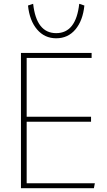

<svg xmlns="http://www.w3.org/2000/svg" viewBox="-20 -988 561 1008"><path d="M461 -684H120V-375H458V-349H120V-26H478L473 0H90V-710H461ZM396 -968 423 -959Q415 -880 376 -833.5Q337 -787 275 -787Q214 -787 174.5 -833.5Q135 -880 127 -959L154 -968Q171 -814 275 -814Q379 -814 396 -968Z"/></svg>

Font: Livvic Thin
Style: Regular
Weight: 250
Designer: Jacques Le Bailly, Baron von Fonthausen
Version: Version 1.001; ttfautohint (v1.8.2)